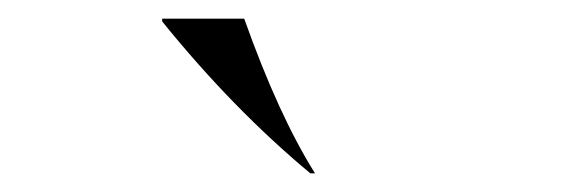

<svg xmlns="http://www.w3.org/2000/svg" viewBox="-20 -767 630 206"><path d="M154 -744V-747H242Q279 -643 318 -581H313Q230 -650 154 -744Z"/></svg>

Font: Nyght Serif
Style: Regular
Weight: 400
Designer: Maksym Kobuzan
Version: Version 0.410;July 4, 2025;FontCreator 15.0.0.2958 64-bit